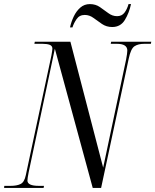

<svg xmlns="http://www.w3.org/2000/svg" viewBox="-47 -918 759 938"><path d="M-27 0 -26 -10H5Q35 -10 53.5 -19Q72 -28 79 -62L204 -646Q206 -659 207.5 -667Q209 -675 209 -680Q209 -694 196 -699Q183 -704 160 -704H121L123 -714H297L457 -99L569 -627Q572 -644 573.5 -654Q575 -664 575 -671Q575 -704 524 -704H494L496 -714H692L690 -704H658Q628 -704 610 -692Q592 -680 582 -632L447 0H406L221 -680L93 -76Q87 -46 87 -36Q87 -10 143 -10H168L166 0ZM501 -786Q473 -786 451 -801Q429 -816 409.5 -830.5Q390 -845 367 -845Q341 -845 327 -824.5Q313 -804 307 -784H295Q301 -812 313.5 -838Q326 -864 345.5 -881Q365 -898 392 -898Q420 -898 441 -883.5Q462 -869 482 -854Q502 -839 525 -839Q548 -839 561 -856Q574 -873 581 -898H593Q584 -855 563 -820.5Q542 -786 501 -786Z"/></svg>

Font: Noto Serif Display ExtraCondensed
Style: Italic
Weight: 400
Width: 2
Italic angle: -12°
Designer: Monotype Design Team
Foundry: Monotype Imaging Inc.
Version: Version 2.009